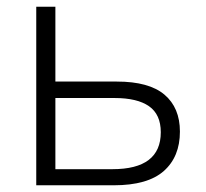

<svg xmlns="http://www.w3.org/2000/svg" viewBox="-20 -552 614 572"><path d="M328 -309Q424 -309 470 -270Q516 -231 516 -160Q516 -85 468 -42.5Q420 0 319 0H88V-532H145V-309ZM459 -158Q459 -211 424 -235.5Q389 -260 321 -260H145V-48H315Q459 -48 459 -158Z"/></svg>

Font: RS Noto Sans Light
Style: Regular
Weight: 300
Designer: Monotype Design Team
Foundry: Monotype Imaging Inc.
Version: Version 3.10